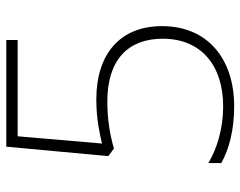

<svg xmlns="http://www.w3.org/2000/svg" viewBox="-97 -657 764 610"><g transform="rotate(-90 285.0 -352.0)"><path d="M274 -428C210 -428 165 -417 134 -410L157 -678H463V-714H124L94 -390L118 -372C163 -385 211 -393 268 -393C400 -393 467 -327 467 -217C467 -95 382 -25 252 -25C181 -25 117 -45 72 -72V-31C114 -7 176 10 252 10C406 10 507 -77 507 -219C507 -353 418 -428 274 -428Z"/></g></svg>

Font: Noto Sans Lao ExtraLight
Style: Regular
Weight: 200
Designer: Monotype Design Team
Foundry: Monotype Imaging Inc.
Version: Version 2.003